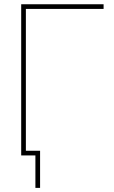

<svg xmlns="http://www.w3.org/2000/svg" viewBox="-20 -748 548 924"><path d="M478.5 -705.1H104.5V0H82V-727.5H478.5ZM150.4 0H97.7V-22.5H172.9V156.2H150.4Z"/></svg>

Font: Intratopia Thin
Style: Regular
Weight: 100
Designer: Rasmus Andersson
Foundry: rsms
Version: Version 3.000;Glyphs 3.2.3 (3260)